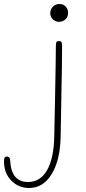

<svg xmlns="http://www.w3.org/2000/svg" viewBox="-100 -703 430 959"><path d="M151 -637Q151 -656 164 -669.5Q177 -683 197 -683Q216 -683 228 -670.5Q240 -658 240 -638Q240 -618 226.5 -606Q213 -594 195 -594Q177 -594 164 -606.5Q151 -619 151 -637ZM-80 103Q-80 89 -77 84Q-74 79 -66 79Q-49 79 -49 101Q-43 206 40 206Q102 206 135.5 146.5Q169 87 171 -23L175 -214Q179 -414 179 -474Q179 -488 182 -493Q185 -498 195 -498Q204 -498 207 -493Q210 -488 210 -472Q210 -376 207 -250Q205 -176 203 -23Q201 96 158.5 166Q116 236 45 236Q-7 236 -43.5 199Q-80 162 -80 103Z"/></svg>

Font: Mali ExtraLight
Style: Regular
Weight: 275
Version: Version 1.000; ttfautohint (v1.6)